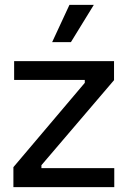

<svg xmlns="http://www.w3.org/2000/svg" viewBox="-20 -768 524 788"><path d="M35 0V-82L328 -428V-440H38V-517H448V-439L150 -90V-78H449V0ZM271 -595H194L265 -748H365Z"/></svg>

Font: Bricolage Grotesque 20pt
Style: Regular
Weight: 400
Version: Version 1.001;gftools[0.9.33.dev8+g029e19f]